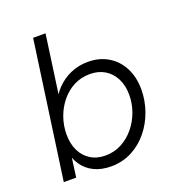

<svg xmlns="http://www.w3.org/2000/svg" viewBox="-128 -803 849 916"><g transform="rotate(-20 296.5 -345.0)"><path d="M282 7Q233 7 196 -11Q159 -29 136.5 -62.5Q114 -96 107 -142L127 -155L106 0H43L141 -697H204L154 -339L139 -357Q156 -400 186.5 -432Q217 -464 258 -482Q299 -500 347 -500Q404 -500 448 -474Q492 -448 517 -400.5Q542 -353 542 -289Q542 -234 523.5 -181Q505 -128 470.5 -85.5Q436 -43 388 -18Q340 7 282 7ZM274 -51Q319 -51 356.5 -71Q394 -91 421.5 -124.5Q449 -158 464 -199.5Q479 -241 479 -285Q479 -332 461 -367.5Q443 -403 411 -422.5Q379 -442 336 -442Q290 -442 253 -422.5Q216 -403 189 -369.5Q162 -336 147.5 -294.5Q133 -253 133 -208Q133 -162 150 -126.5Q167 -91 199 -71Q231 -51 274 -51Z"/></g></svg>

Font: Hanken Grotesk Light
Style: Italic
Weight: 300
Italic angle: -8°
Designer: Alfredo Marco Pradil
Foundry: Hanken Design Co.
Version: Version 3.013